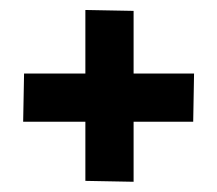

<svg xmlns="http://www.w3.org/2000/svg" viewBox="-20 -422 433 383"><path d="M246.5 -275.3H367.1L365.4 -179.2H246.5V-59.4L150.3 -61.2V-179.2H26.2L28 -275.3H150.3V-402.1L246.5 -400.3Z"/></svg>

Font: Wabroye
Style: Medium
Weight: 500
Designer: gluk
Foundry: gluk
Version: Version 0.14